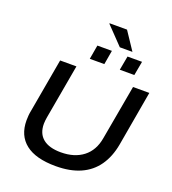

<svg xmlns="http://www.w3.org/2000/svg" viewBox="-181 -1181 1194 1329"><g transform="rotate(20 415.5 -516.5)"><path d="M383 12Q235 12 160 -47Q85 -106 85 -217Q85 -234 86.5 -252.5Q88 -271 92 -290L162 -686H282L211 -285Q209 -274 207.5 -260.5Q206 -247 206 -236Q206 -164 251.5 -127Q297 -90 383 -90Q483 -90 547 -139.5Q611 -189 627 -283L699 -686H819L748 -280Q731 -186 685 -120.5Q639 -55 563.5 -21.5Q488 12 383 12ZM351 -767 369 -871H476L458 -767ZM572 -767 591 -871H698L679 -767ZM519 -913 395 -1042 396 -1045H524L612 -913Z"/></g></svg>

Font: Archivo SemiExpanded Medium
Style: Italic
Weight: 500
Width: 6
Italic angle: -10°
Designer: Hector Gatti
Foundry: Omnibus-Type
Version: Version 2.001